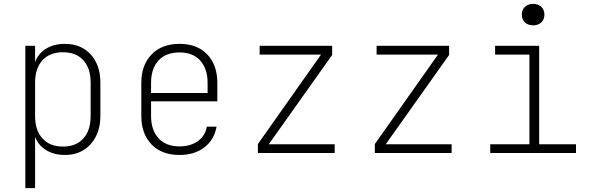

<svg xmlns="http://www.w3.org/2000/svg" viewBox="-20 -785 3040 985"><path d="M110 180V-550H160V-467Q176 -510 216 -535Q256 -560 313 -560Q396 -560 445.5 -505.5Q495 -451 495 -361V-190Q495 -130 472 -85Q449 -40 408.5 -15Q368 10 313 10Q257 10 216.5 -15Q176 -40 160 -83V180ZM303 -33Q370 -33 407.5 -74.5Q445 -116 445 -190V-361Q445 -435 407.5 -476Q370 -517 303 -517Q236 -517 198 -476Q160 -435 160 -361V-190Q160 -116 198 -74.5Q236 -33 303 -33Z M901 10Q809 10 757 -44.5Q705 -99 705 -190V-360Q705 -451 757.5 -505.5Q810 -560 901 -560Q992 -560 1043.5 -505.5Q1095 -451 1095 -360V-265H755V-190Q755 -118 793 -76Q831 -34 901 -34Q957 -34 995 -61Q1033 -88 1041 -135H1091Q1079 -68 1028.5 -29Q978 10 901 10ZM755 -308H1045V-360Q1045 -432 1007.5 -474Q970 -516 901 -516Q831 -516 793 -474.5Q755 -433 755 -360Z M1303 0V-46L1627 -505H1312V-550H1684V-503L1359 -45H1697V0Z M1903 0V-46L2227 -505H1912V-550H2284V-503L1959 -45H2297V0Z M2495 0V-45H2696V-505H2520V-550H2746V-45H2935V0ZM2715 -655Q2689 -655 2673 -670Q2657 -685 2657 -710Q2657 -735 2673 -750Q2689 -765 2715 -765Q2741 -765 2757 -750Q2773 -735 2773 -710Q2773 -685 2757 -670Q2741 -655 2715 -655Z"/></svg>

Font: JetBrains Mono NL Thin
Style: Regular
Weight: 100
Monospace: yes
Designer: Philipp Nurullin, Konstantin Bulenkov
Foundry: JetBrains
Version: Version 2.305; ttfautohint (v1.8.4.7-5d5b)